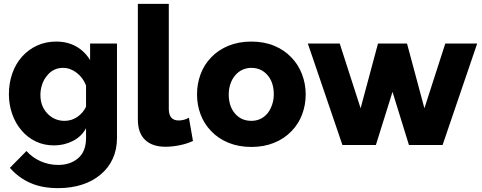

<svg xmlns="http://www.w3.org/2000/svg" viewBox="-20 -750 2493 993"><path d="M425 -87V-36Q425 35 382 70Q342 103 281 103Q233 103 190 84Q147 65 117 31L31 118Q77 170 137.5 196.5Q198 223 281 223Q348 223 404 205Q460 187 500 153Q541 119 563 71Q585 23 585 -36V-525H446V-439Q418 -485 373.5 -510Q329 -535 270 -535Q217 -535 172 -514.5Q127 -494 94 -457Q61 -420 43.5 -370Q26 -320 26 -263Q26 -209 43 -160.5Q60 -112 91 -76Q122 -39 165 -18.5Q208 2 259 2Q312 2 357 -21Q402 -44 425 -87ZM225 -163Q189 -201 189 -259Q189 -286 197.5 -312Q206 -338 222 -357Q254 -399 306 -399Q343 -399 376 -374Q409 -349 425 -308V-198Q409 -165 379.5 -145Q350 -125 314 -125Q261 -125 225 -163Z M836 9Q871 9 910 1Q949 -7 978 -21L957 -141Q932 -127 904 -127Q853 -127 853 -187V-730H693V-131Q693 -63 730 -27Q767 9 836 9Z M1488 -72Q1524 -109 1542.5 -158Q1561 -207 1561 -262Q1561 -316 1542 -366Q1523 -416 1487 -453Q1450 -492 1397.5 -513.5Q1345 -535 1280 -535Q1215 -535 1162 -513.5Q1109 -492 1072 -453Q1036 -416 1017.5 -366.5Q999 -317 999 -262Q999 -207 1017.5 -158Q1036 -109 1072 -72Q1109 -33 1162 -11.5Q1215 10 1280 10Q1345 10 1398 -11.5Q1451 -33 1488 -72ZM1197 -361Q1212 -379 1233.5 -389Q1255 -399 1280 -399Q1331 -399 1363.5 -361.5Q1396 -324 1396 -262Q1396 -233 1387 -207.5Q1378 -182 1363 -163Q1330 -125 1280 -125Q1228 -125 1195.5 -162.5Q1163 -200 1163 -262Q1163 -291 1172 -317Q1181 -343 1197 -361Z M2448 -525H2283L2175 -190L2085 -525H1935L1845 -190L1737 -525H1572L1751 0H1924L2010 -275L2095 0H2269Z"/></svg>

Font: RT Raleway ExtraBold
Style: Regular
Weight: 400
Designer: Matt McInerney, Pablo Impallari, Rodrigo Fuenzalida — Edited by Milan Moffatt in April 2016
Foundry: Matt McInerney, Pablo Impallari, Rodrigo Fuenzalida — Edited by Milan Moffatt in April 2016
Version: Version 3.001